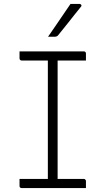

<svg xmlns="http://www.w3.org/2000/svg" viewBox="-20 -963 540 983"><path d="M275 -20H222L225 -31Q225 -51 225 -72Q225 -93 225 -114Q225 -185 225 -255.5Q225 -326 225 -396.5Q225 -467 225 -538Q225 -609 225 -680H281L275 -669Q275 -653 275 -636Q275 -619 275 -602Q275 -529 275 -456.5Q275 -384 275 -311Q275 -238 275 -165.5Q275 -93 275 -20ZM420 0H91Q88 0 86 -1Q84 -2 82.5 -3.5Q81 -5 80.5 -7Q80 -9 80 -11Q80 -18 80 -23.5Q80 -29 80 -35Q80 -41 80 -47H409Q412 -47 414.5 -45.5Q417 -44 418.5 -41.5Q420 -39 420 -36Q420 -30 420 -24Q420 -18 420 -12.5Q420 -7 420 0ZM80 -700H409Q414 -700 417 -697Q420 -694 420 -689Q420 -684 420 -679.5Q420 -675 420 -671Q420 -667 420 -662.5Q420 -658 420 -653H91Q86 -653 83 -656.5Q80 -660 80 -664Q80 -669 80 -673.5Q80 -678 80 -682Q80 -686 80 -690.5Q80 -695 80 -700ZM341 -943Q353 -943 359.5 -943Q366 -943 371.5 -943Q377 -943 387 -943Q393 -943 396 -938Q399 -933 394 -928Q376 -906 363 -889.5Q350 -873 338.5 -858.5Q327 -844 313 -826.5Q299 -809 278 -783Q276 -780 271.5 -777.5Q267 -775 261 -775Q254 -775 248.5 -775Q243 -775 237.5 -775Q232 -775 226 -775Q247 -805 265 -831.5Q283 -858 301.5 -885Q320 -912 341 -943Z"/></svg>

Font: Recursive Sans Linear Light
Style: Regular
Weight: 300
Version: Version 1.085